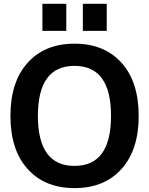

<svg xmlns="http://www.w3.org/2000/svg" viewBox="-20 -967 773 997"><path d="M123.5 -89.4Q34.2 -188.5 34.2 -365.2Q34.2 -542 123.5 -641.1Q212.9 -740.2 367.2 -740.2Q521.5 -740.2 610.8 -641.1Q700.2 -542 700.2 -365.2Q700.2 -188.5 610.8 -89.4Q521.5 9.8 367.2 9.8Q212.9 9.8 123.5 -89.4ZM410.2 -806.6V-947.3H534.2V-806.6ZM200.2 -806.6V-947.3H324.2V-806.6ZM176.8 -365.2Q176.8 -105.5 366.7 -105.5Q556.6 -105.5 556.6 -365.2Q556.6 -625 366.7 -625Q176.8 -625 176.8 -365.2Z"/></svg>

Font: Mgen+ 1c bold
Style: Bold
Weight: 700
Designer: [Source Han Sans]
Ryoko NISHIZUKA  (kana & ideographs); Paul D. Hunt (Latin, Greek & Cyrillic); Wenlong ZHANG  (bopomofo
Version: Version 1.059.20150602